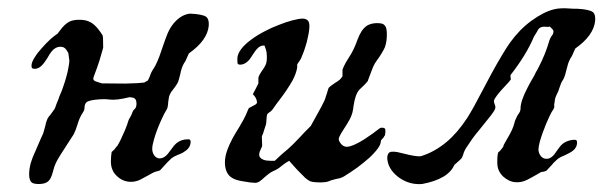

<svg xmlns="http://www.w3.org/2000/svg" viewBox="-20 -444 1522 476"><path d="M234.4 -356.4Q227.5 -367.2 221.7 -374Q212.9 -384.3 204.6 -388.7Q193.8 -395 176.8 -395Q167 -395 159.7 -393.1Q151.9 -391.1 145.5 -386.2Q140.1 -382.3 133.8 -375Q128.9 -369.1 122.6 -360.4Q116.2 -356.4 106 -347.7Q94.2 -336.9 84.5 -325.7Q73.2 -313.5 66.9 -303.2Q58.1 -290 58.1 -281.2Q58.1 -277.8 59.1 -275.9Q60.5 -273.4 66.4 -273.4Q77.1 -273.4 86.9 -285.2Q91.3 -290.5 97.2 -299.8Q103.5 -311 107.9 -316.4Q117.2 -328.1 130.4 -328.1Q138.2 -328.1 143.1 -322.3Q145.5 -319.3 149.4 -312.5Q149.4 -312.5 151.9 -294.4Q152.3 -290.5 149.9 -277.8Q147.9 -265.6 144.5 -253.9Q142.1 -244.6 136.2 -227.5Q134.8 -223.6 134.3 -222.2Q131.3 -213.9 128.9 -209Q126.5 -203.6 125.5 -199.7Q124 -195.8 119.6 -185.1Q117.7 -180.2 117.2 -178.2Q117.2 -177.7 116.7 -176.8Q116.2 -174.8 112.8 -170.4Q109.9 -167 107.9 -163.6Q105 -159.2 103 -157.2Q100.6 -154.8 98.1 -150.4Q95.7 -145 93.8 -138.7Q93.3 -136.2 92.8 -133.8Q91.3 -128.9 90.3 -124.5Q89.4 -120.6 88.4 -117.7Q87.4 -113.3 86.9 -112.8Q86.4 -111.8 81.5 -101.1Q69.8 -74.7 68.4 -70.8Q60.1 -53.2 56.2 -39.6Q52.2 -24.4 52.2 -11.7Q52.2 4.4 60.1 9.3Q64.9 12.2 76.2 12.2Q88.9 12.2 96.2 7.8Q102.1 4.4 106 -3.4Q108.9 -9.3 111.8 -20.5Q114.3 -31.2 118.7 -40.5Q124 -52.2 157.2 -102.5Q160.6 -107.9 162.6 -110.8Q167.5 -120.1 171.9 -134.8Q177.2 -152.8 184.6 -163.6Q186 -166 187.5 -168.5Q189.5 -171.9 189.5 -176.3Q189.5 -185.1 193.8 -189.9Q197.3 -194.3 216.3 -196.8Q238.8 -199.2 250.5 -197.3Q268.1 -194.8 301.3 -203.1Q307.6 -202.1 308.6 -202.1Q318.4 -200.2 318.4 -187.5Q318.4 -177.7 314 -173.8Q310.1 -170.9 308.1 -165Q306.2 -159.2 303.2 -154.3Q299.3 -148.4 297.9 -143.6Q296.4 -137.2 290 -121.6Q278.8 -95.2 271 -82.5Q270.5 -82 269 -80.6Q267.1 -77.6 263.7 -73.7Q262.7 -72.8 262.2 -72.3Q258.8 -68.4 257.8 -68.4Q256.3 -68.4 255.4 -55.2Q254.9 -47.9 254.9 -43.5Q254.9 -31.2 259.3 -22Q262.7 -14.2 269.5 -7.8Q276.4 -1 285.2 2.9Q294.4 6.8 304.7 6.8Q313.5 6.8 323.2 3.4Q329.1 1 338.4 -4.4Q344.2 -7.3 348.6 -9.8Q358.9 -16.1 364.7 -18.1Q367.7 -19 373.5 -20.5Q377 -21.5 377.9 -22.9Q378.4 -23.4 382.8 -28.3Q386.2 -32.2 388.2 -34.2Q395 -42 400.4 -46.9Q403.3 -49.8 404.8 -51.3Q411.1 -56.2 420.9 -60.1Q427.7 -62.5 433.1 -65.4Q442.4 -70.8 446.8 -76.2Q452.6 -83.5 452.6 -92.3Q452.6 -97.7 448.7 -98.6Q447.8 -98.6 445.3 -98.6Q429.7 -98.6 418 -89.4Q411.6 -84 403.8 -72.8Q398.9 -65.9 396 -62.5Q386.7 -51.3 376 -51.3Q367.2 -51.3 361.8 -59.6Q357.4 -66.4 357.4 -75.2Q357.4 -83.5 361.8 -98.6Q365.2 -110.8 371.1 -126Q376.5 -139.6 382.3 -151.9Q388.7 -165.5 392.1 -170.4Q394 -173.3 395 -176.3Q395.5 -177.7 395.5 -178.7Q396 -179.7 396.5 -183.6Q396.5 -187 397 -190.9Q397.5 -195.8 398.4 -200.2Q398.9 -203.6 399.4 -205.6Q400.9 -210 404.3 -215.8Q406.7 -219.2 410.6 -224.1Q413.1 -227.5 414.6 -229.5Q419.4 -236.3 421.4 -240.7Q423.3 -245.6 426.3 -257.8Q427.7 -264.6 428.7 -268.1Q430.7 -275.9 433.1 -281.2Q435.5 -286.6 439.9 -293L448.2 -311.5Q494.6 -344.2 497.6 -380.9Q498.5 -396.5 491.2 -402.3Q482.4 -408.7 451.7 -410.2Q433.1 -408.7 416.5 -392.6Q404.3 -380.9 396 -362.3Q390.6 -349.6 380.9 -320.8Q370.1 -287.6 360.4 -273.4Q354.5 -265.1 351.1 -253.9L346.7 -244.6L337.4 -239.3L319.3 -237.8L290.5 -236.8L232.9 -237.3Q230.5 -238.3 226.1 -239.3Q220.7 -240.7 217.3 -242.2Q212.4 -244.1 211.4 -247.6Q210.9 -250 212.4 -253.9L220.7 -276.4L226.6 -293.9L235.8 -325.7L235.4 -348.6V-350.1Z M537.6 -41.5Q537.6 -56.2 543.9 -73.2Q547.9 -84.5 556.6 -101.1Q563 -112.8 572.8 -128.4Q579.6 -140.1 583.5 -147Q586.4 -152.3 588.4 -156.7Q589.8 -159.7 591.3 -163.1Q593.3 -168 594.7 -171.4Q596.7 -174.8 596.7 -175.8L613.8 -185.1Q614.3 -185.5 614.7 -186Q615.7 -186.5 616.2 -187.5L617.2 -189.5Q617.2 -194.8 614.3 -200.7Q611.3 -206.5 606.9 -210.4Q607.9 -212.4 610.4 -217.3Q611.8 -219.7 612.3 -220.7Q616.2 -228 618.2 -232.4Q619.6 -235.8 620.6 -237.3V-252Q622.6 -258.3 627.9 -266.1Q629.9 -268.6 631.3 -271Q636.7 -278.8 638.7 -283.7Q641.6 -290 641.6 -302.2Q641.6 -308.1 641.1 -312Q640.1 -320.8 635.7 -331.1H633.3Q624.5 -331.1 616.7 -322.3Q612.8 -317.9 607.4 -309.6Q601.6 -300.3 597.7 -295.4Q587.4 -283.7 575.2 -283.7Q572.8 -283.7 571.8 -284.2Q570.3 -284.7 568.8 -287.1L568.4 -298.3Q568.4 -310.1 578.6 -323.2Q586.9 -334 602.1 -345.2Q616.7 -356.4 636.7 -366.7Q653.3 -375.5 671.4 -382.3Q689.5 -389.6 705.1 -393.6Q721.7 -397.9 730 -397.9Q738.8 -397.9 743.7 -392.6Q747.1 -388.2 747.1 -378.9Q747.1 -372.1 745.1 -360.4Q743.2 -350.6 740.7 -340.3Q737.3 -328.1 733.4 -316.9Q729.5 -306.6 726.6 -299.8Q725.1 -296.4 723.1 -293.9Q722.7 -293 721.7 -291.5Q719.2 -288.6 718.3 -286.6Q716.8 -284.7 716.8 -283.7V-276.4Q714.4 -262.2 705.6 -245.1Q699.7 -234.4 689.5 -219.2Q681.2 -207 673.3 -196.8Q661.6 -181.6 658.7 -176.8Q653.3 -168.5 646.5 -164.6Q643.1 -162.1 642.1 -159.7Q641.6 -158.2 641.1 -153.8Q641.1 -150.9 640.6 -146.5Q640.1 -142.6 640.1 -140.1Q639.6 -136.2 639.2 -134.8Q638.7 -133.8 637.7 -130.4Q636.2 -125 633.3 -116.7Q632.8 -115.2 632.8 -114.7Q629.9 -106.9 629.4 -106.4Q628.9 -105.5 629.4 -98.6Q629.9 -93.3 629.9 -85.4Q629.9 -85.4 629.9 -85.4Q629.9 -81.1 629.4 -80.1Q628.9 -79.6 627.4 -76.2Q623 -67.4 622.6 -61.5Q622.1 -52.2 633.3 -47.9Q640.1 -45.4 649.9 -45.4H661.1Q662.6 -46.9 666 -49.8Q670.4 -53.7 674.8 -58.1Q679.2 -62 683.6 -65.9Q687.5 -69.3 692.4 -73.2Q706.1 -85 722.7 -103Q733.4 -114.7 750.5 -131.8Q758.8 -147.5 765.6 -159.2Q778.3 -181.6 784.2 -194.3Q786.6 -199.7 788.1 -205.6Q789.1 -208 790 -210.9Q792 -216.8 793 -221.2Q793.9 -224.6 794.4 -225.1Q794.9 -227.1 801.3 -231.9Q802.7 -232.9 804.2 -233.9Q812 -239.7 817.4 -242.7Q820.3 -244.6 821.8 -246.1Q823.7 -247.6 826.7 -251.5Q829.1 -254.4 829.1 -254.9V-271Q831.5 -278.8 837.4 -289.1Q839.8 -293 842.8 -297.9Q848.1 -306.2 851.1 -311.5Q855.5 -319.3 859.4 -328.1Q863.3 -336.9 865.7 -344.2Q871.1 -358.4 876.5 -366.7Q882.8 -376 890.6 -380.9Q900.9 -386.7 915.5 -386.7Q924.8 -386.7 929.7 -384.3Q934.1 -381.8 936.5 -377Q938.5 -372.6 939 -363.8Q939 -360.4 939 -356.9Q939 -339.8 934.1 -326.7Q931.2 -319.8 925.3 -310.5Q920.4 -302.2 915.5 -295.9Q908.2 -286.1 905.3 -278.8Q903.3 -274.4 901.4 -269Q899.9 -264.2 897 -257.3Q895.5 -252.9 894 -249.5Q892.1 -243.7 891.6 -242.7Q891.1 -241.7 887.7 -238.3Q885.3 -235.8 883.3 -233.4Q878.9 -229 874 -224.6Q872.6 -223.6 870.6 -221.2Q860.4 -209.5 856.4 -180.7Q856 -176.8 855.5 -173.8Q853 -156.7 843.3 -141.6Q842.3 -139.6 839.8 -135.7Q830.1 -120.6 826.2 -114.3Q819.8 -103.5 819.8 -99.1Q819.8 -94.7 824.2 -88.9Q830.6 -80.1 839.8 -80.1Q846.7 -80.1 858.9 -85.4Q869.1 -89.8 882.3 -98.1Q891.6 -104 905.3 -113.8Q912.6 -119.1 918 -123.5Q922.4 -127 924.8 -127.4Q925.8 -127.4 927.2 -127.4Q934.1 -127.4 935.1 -123.5Q935.5 -121.6 935.5 -117.7Q935.5 -114.7 935.1 -113.3Q935.1 -112.8 934.6 -111.3Q934.6 -110.4 934.6 -109.9Q934.6 -108.4 932.1 -105.5Q931.6 -104.5 931.2 -103.5Q928.2 -100.1 926.3 -98.1Q924.8 -96.7 924.8 -96.2L922.9 -86.9Q918.9 -76.7 905.8 -63Q895.5 -51.8 879.9 -39.6Q866.2 -28.3 849.1 -17.1Q836.4 -8.8 833 -6.8Q825.7 -2.4 816.9 -1Q814.9 -1 814 -0.5Q813.5 -0.5 812 0Q808.6 1 806.6 1.5Q803.2 2.4 799.8 3.4Q797.9 4.4 796.4 4.9Q791.5 7.3 783.2 7.8Q779.3 8.3 773.9 8.3Q767.1 8.3 762.7 7.8Q753.9 7.3 749 5.4Q744.1 3.4 736.3 -3.4Q731 -8.3 722.7 -17.1Q715.8 -23.9 709 -31.7Q701.2 -40 696.8 -45.4Q687 -40 678.2 -32.7Q668 -23.9 657.7 -20Q650.9 -17.1 642.1 -9.8Q639.2 -7.3 635.7 -4.4Q628.4 2.4 624 5.4Q618.2 9.3 612.8 9.3L600.1 8.3Q585.9 6.3 578.6 4.9Q563 2 554.7 -3.4Q546.9 -8.3 542.5 -17.1Q537.6 -27.3 537.6 -41.5Z M1106.4 -35.2Q1091.3 0 1026.4 12.2Q996.6 14.6 971.2 -2.4Q945.3 -20.5 940.9 -44.9Q938.5 -56.6 942.9 -63.5Q946.8 -70.3 965.3 -66.9Q972.2 -65.4 981.9 -63Q1009.8 -55.7 1022.9 -56.6Q1057.1 -66.9 1087.4 -92.3Q1113.8 -114.3 1138.2 -151.4Q1152.8 -174.3 1176.8 -220.7Q1189 -243.7 1197.8 -260.3Q1226.1 -312 1244.1 -337.9Q1268.1 -371.1 1296.9 -392.1Q1327.6 -414.6 1353.5 -420.9Q1368.7 -424.8 1392.1 -422.9Q1398.4 -422.4 1400.9 -422.4Q1400.9 -422.4 1409.7 -422.4Q1440.4 -420.9 1449.7 -414.1Q1456.5 -408.7 1455.6 -393.6Q1452.6 -356.4 1406.2 -323.7Q1406.2 -323.7 1397.9 -305.2Q1393.6 -298.8 1391.1 -293Q1388.7 -288.1 1386.7 -279.8Q1385.7 -276.9 1384.3 -271Q1381.3 -257.8 1378.9 -252.4Q1377.4 -248.5 1375.5 -245.6Q1371.1 -239.7 1366.7 -225.6Q1364.3 -217.8 1362.8 -214.8Q1361.3 -212.9 1359.9 -209Q1356.4 -202.1 1355.5 -195.8Q1355.5 -194.3 1355 -190.9Q1353.5 -185.5 1354 -181.6Q1354.5 -178.7 1354 -177.2Q1353.5 -176.8 1352.5 -174.3Q1351.6 -171.9 1350.6 -170.9Q1348.6 -168.9 1342.3 -155.8Q1334 -138.7 1325.7 -115.7Q1321.3 -103.5 1318.4 -93.3Q1314.9 -80.1 1314.9 -72.8Q1315.4 -65.4 1319.3 -59.1Q1325.2 -49.8 1335.9 -50.3Q1345.2 -50.3 1354.5 -61.5Q1356.4 -64.5 1359.9 -69.3Q1369.1 -83 1375.5 -87.9Q1384.8 -95.2 1399.4 -97.2Q1405.3 -97.7 1407.2 -97.2Q1410.2 -96.7 1410.6 -91.3Q1411.1 -83 1405.3 -75.2Q1400.4 -69.3 1391.1 -64.5Q1385.7 -61.5 1380.4 -59.1Q1369.1 -54.7 1363.8 -50.8Q1361.3 -48.8 1359.4 -46.9Q1352.5 -41 1347.7 -34.7Q1344.2 -30.8 1340.3 -26.9Q1335.9 -22.5 1335.4 -21.5Q1335 -20.5 1328.6 -18.6Q1325.2 -17.6 1324.2 -18.1Q1322.8 -18.6 1309.1 -10.3Q1301.8 -5.9 1295.9 -2.9Q1287.1 2 1280.8 4.4Q1271.5 7.8 1262.7 7.8Q1252.9 8.3 1242.7 3.9Q1234.4 0 1227.5 -6.3Q1219.7 -13.7 1215.8 -23.4Q1212.4 -31.7 1212.9 -45.4Q1212.9 -46.9 1212.9 -50.8Q1213.9 -66.4 1216.3 -67.4Q1216.8 -67.4 1218.3 -68.8Q1220.7 -71.3 1222.7 -73.7Q1224.6 -76.2 1224.6 -76.2Q1228.5 -81.1 1228 -81.5Q1227.1 -82.5 1235.8 -97.2Q1252 -124 1254.9 -137.7Q1255.9 -143.6 1259.8 -151.4Q1262.7 -158.2 1266.1 -162.6Q1270.5 -168 1270.5 -175.3Q1270.5 -193.4 1288.1 -227.1Q1294.9 -240.7 1304.7 -256.8L1309.1 -266.1Q1309.6 -265.6 1316.4 -279.3Q1332 -309.6 1340.8 -339.8Q1341.3 -342.3 1343.8 -348.1Q1346.7 -354.5 1349.1 -356.9Q1352.1 -360.4 1352.1 -366.7Q1352.1 -369.1 1350.1 -371.1Q1349.1 -372.1 1347.2 -374Q1342.8 -379.4 1341.8 -377.9Q1341.3 -377 1336.4 -377.4Q1331.1 -377.9 1327.6 -377.9Q1315.9 -377 1311.5 -365.7Q1307.6 -359.4 1303.7 -353Q1285.2 -308.6 1245.6 -257.8Q1245.6 -249.5 1246.6 -247.1Q1243.2 -242.2 1233.4 -231.9Q1206.5 -203.6 1204.6 -194.3Q1204.1 -190.4 1207 -183.6Q1209.5 -177.7 1206.5 -171.9Q1202.6 -163.6 1175.8 -131.3Q1153.3 -104.5 1145.5 -91.8Q1142.6 -86.9 1139.2 -82.5Q1130.9 -71.3 1128.4 -61Q1126.5 -53.7 1123 -50.3Q1123 -50.3 1119.1 -46.4Z"/></svg>

Font: IM FELL English
Style: Italic
Weight: 400
Italic angle: -18°
Designer: Igino Marini
Foundry: Igino Marini
Version: 3.00